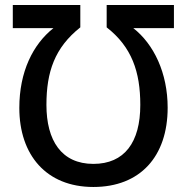

<svg xmlns="http://www.w3.org/2000/svg" viewBox="-20 -734 745 765"><path d="M352 -81C225 -81 165 -174 165 -316C165 -448 198 -544 300 -625V-714H31V-622H193C111 -557 57 -448 57 -304C57 -117 164 11 352 11C538 11 648 -110 648 -305C648 -443 593 -558 511 -622H673V-714H405V-625C505 -547 539 -448 539 -316C539 -167 476 -81 352 -81Z"/></svg>

Font: Noto Sans SemiCondensed Medium
Style: Regular
Weight: 500
Width: 4
Designer: Monotype Design Team
Foundry: Monotype Imaging Inc.
Version: Version 2.013